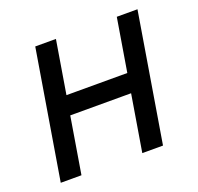

<svg xmlns="http://www.w3.org/2000/svg" viewBox="-101 -656 791 766"><g transform="rotate(-20 294.5 -273.0)"><path d="M451.7 -320.8 438 -239.7H138.7L152.3 -320.8ZM210.4 -545.9 120.1 0H32.2L122.6 -545.9ZM556.6 -545.9 466.3 0H378.4L468.8 -545.9Z"/></g></svg>

Font: Inter
Style: Italic
Weight: 400
Italic angle: -9.3988°
Designer: Rasmus Andersson
Foundry: rsms
Version: Version 4.001;git-66647c0bb